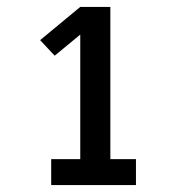

<svg xmlns="http://www.w3.org/2000/svg" viewBox="-20 -858 540 555"><path d="M128 -323V-398H212V-758L138 -697L96 -742L212 -838H299V-398H373V-323Z"/></svg>

Font: Iosevka Gothic
Style: Bold
Weight: 700
Monospace: yes
Designer: Belleve Invis
Foundry: Belleve Invis
Version: Version 15.5.1; ttfautohint (v1.8.4)